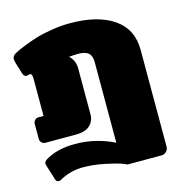

<svg xmlns="http://www.w3.org/2000/svg" viewBox="-106 -613 859 909"><g transform="rotate(-15 323.0 -158.5)"><path d="M16.7 -420.8Q16.7 -435.8 33.3 -445.8Q38.3 -448.3 47.9 -453.3Q57.5 -458.3 87.9 -470.4Q118.3 -482.5 149.6 -492.1Q180.8 -501.7 226.7 -509.2Q272.5 -516.7 316.7 -516.7Q453.3 -516.7 530.8 -463.3Q608.3 -410 608.3 -308.3V166.7Q608.3 180 598.3 190Q588.3 200 575 200H408.3Q398.3 195 380 188.3Q361.7 181.7 307.1 170Q252.5 158.3 200 158.3Q144.2 158.3 94.2 183.3Q81.7 191.7 75 191.7Q61.7 191.7 58.3 179.2L37.5 112.5Q33.3 100 33.3 95Q33.3 84.2 50 75Q107.5 41.7 191.7 41.7Q293.3 41.7 383.3 86.7V-308.3Q383.3 -339.2 367.9 -352.9Q352.5 -366.7 316.7 -366.7Q298.3 -366.7 272.5 -364.2Q300 -339.2 300 -300V-75Q300 -42.5 277.5 -21.2Q255 0 208.3 0H58.3Q48.3 0 40.8 -7.5Q33.3 -15 33.3 -25V-100Q33.3 -110 40.8 -117.5Q48.3 -125 58.3 -125H83.3V-308.3Q83.3 -332.5 72.5 -332.5Q70.8 -332.5 66.7 -331.7Q62.5 -330.8 59.2 -330Q55.8 -329.2 54.2 -329.2Q43.3 -329.2 37.5 -345.8L20.8 -400Q16.7 -414.2 16.7 -420.8Z"/></g></svg>

Font: BoonTook Mon
Style: Regular
Weight: 400
Designer: Sungsit Sawaiwan
Foundry: FontUni
Version: Version 3.0